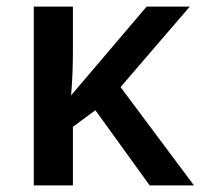

<svg xmlns="http://www.w3.org/2000/svg" viewBox="-20 -560 609 580"><path d="M194.8 -272 422.9 -540H553.2L344.2 -296.9L565.9 0H432.1L268.1 -227.1L200.2 -176.8V0H82V-540H200.2V-398.9Q200.2 -336.4 194.8 -272Z"/></svg>

Font: JBL Sans
Style: Semibold
Weight: 600
Version: Version 1.10